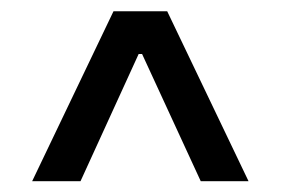

<svg xmlns="http://www.w3.org/2000/svg" viewBox="-20 -725 507 347"><path d="M220.7 -664.1H246.1V-627.4H220.7ZM38.1 -397.5 185.1 -704.6H282.2L429.2 -397.5H342.8L230 -642.1H237.3L125.5 -397.5Z"/></svg>

Font: Inter 16pt
Style: Regular
Weight: 400
Version: Version 4.001;git-66647c0bb